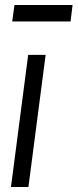

<svg xmlns="http://www.w3.org/2000/svg" viewBox="-20 -750 311 770"><path d="M263 -664H29L38 -730H271ZM94 0H24L93 -530H163Z"/></svg>

Font: Tanohe Sans
Style: Italic
Weight: 400
Designer: Village Type and Design LLC & Cristiano Sobral
Foundry: Cooper Hewitt Smithsonian Design Museum
Version: Version 1.00;September 29, 2021;FontCreator 13.0.0.2655 64-b